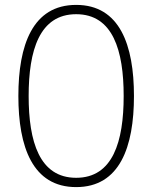

<svg xmlns="http://www.w3.org/2000/svg" viewBox="-20 -752 622 784"><path d="M291 12C469 12 527 -152 527 -360C527 -568 469 -732 291 -732C113 -732 55 -568 55 -360C55 -152 113 12 291 12ZM97 -360C97 -546 141 -694 291 -694C441 -694 485 -546 485 -360C485 -174 441 -26 291 -26C141 -26 97 -174 97 -360Z"/></svg>

Font: Aspekta 150
Style: Regular
Weight: 150
Designer: Ivo Dolenc
Version: Version 2.000